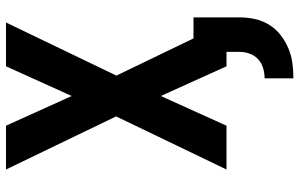

<svg xmlns="http://www.w3.org/2000/svg" viewBox="-199 -576 998 640"><g transform="rotate(-90 300.0 -256.0)"><path d="M359 223V127Q376 127 393 122Q410 117 422.5 105.5Q435 94 441 77.5Q447 61 447 44V0H399L300 -219L201 0H55L232 -368L55 -735H201L300 -516L399 -735H545L368 -367L492 -110H562V44Q562 70 556.5 95Q551 120 537.5 142Q524 164 503.5 180Q483 196 459.5 206Q436 216 410.5 219.5Q385 223 359 223Z"/></g></svg>

Font: Iosevka Aile Extrabold
Style: Regular
Weight: 800
Designer: Belleve Invis
Foundry: Belleve Invis
Version: Version 27.3.5; ttfautohint (v1.8.4)